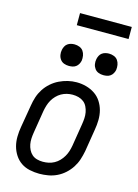

<svg xmlns="http://www.w3.org/2000/svg" viewBox="-136 -993 772 1075"><g transform="rotate(15 250.0 -456.0)"><path d="M202 8Q174 8 146 2Q118 -4 96 -19Q74 -34 59 -57Q44 -80 37 -106.5Q30 -133 30.5 -162Q31 -191 36 -219L58 -349Q62 -375 70 -399.5Q78 -424 92.5 -446.5Q107 -469 128 -487.5Q149 -506 173 -517.5Q197 -529 222 -535Q247 -541 273 -541Q302 -541 329 -533.5Q356 -526 378.5 -511Q401 -496 416 -473Q431 -450 438 -423.5Q445 -397 444.5 -368Q444 -339 439 -311L418 -181Q413 -155 405 -130.5Q397 -106 382.5 -83.5Q368 -61 347.5 -42.5Q327 -24 303 -12.5Q279 -1 253 3.5Q227 8 202 8ZM204 -62Q221 -62 237.5 -65.5Q254 -69 269.5 -77.5Q285 -86 297.5 -99Q310 -112 319 -127.5Q328 -143 333 -159Q338 -175 341 -192L362 -322Q365 -340 366 -357.5Q367 -375 364 -391.5Q361 -408 353.5 -423.5Q346 -439 333 -449Q320 -459 303.5 -463.5Q287 -468 269 -468Q252 -468 235.5 -464Q219 -460 204 -451.5Q189 -443 176.5 -430Q164 -417 155.5 -402Q147 -387 142 -370.5Q137 -354 134 -338L113 -208Q110 -190 109 -172.5Q108 -155 111 -138.5Q114 -122 121.5 -107Q129 -92 141 -81.5Q153 -71 169.5 -66.5Q186 -62 204 -62ZM406 -618Q391 -618 377.5 -623Q364 -628 355.5 -639.5Q347 -651 344.5 -665.5Q342 -680 345 -695Q347 -705 352 -715Q357 -725 366 -731.5Q375 -738 385.5 -740.5Q396 -743 406 -743Q421 -743 435 -737.5Q449 -732 457 -720.5Q465 -709 467.5 -694.5Q470 -680 468 -665Q466 -655 460.5 -645Q455 -635 446 -628.5Q437 -622 426.5 -620Q416 -618 406 -618ZM206 -618Q191 -618 177.5 -623Q164 -628 155.5 -639.5Q147 -651 144.5 -665.5Q142 -680 145 -695Q147 -705 152 -715Q157 -725 166 -731.5Q175 -738 185.5 -740.5Q196 -743 206 -743Q221 -743 235 -737.5Q249 -732 257 -720.5Q265 -709 267.5 -694.5Q270 -680 268 -665Q266 -655 260.5 -645Q255 -635 246 -628.5Q237 -622 226.5 -620Q216 -618 206 -618ZM190 -850V-920H490V-850Z"/></g></svg>

Font: Iosevka Curly Oblique
Style: Regular
Weight: 400
Italic angle: -9°
Monospace: yes
Designer: Belleve Invis
Foundry: Belleve Invis
Version: Version 11.1.0; ttfautohint (v1.8.3)